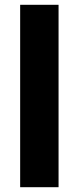

<svg xmlns="http://www.w3.org/2000/svg" viewBox="-20 -780 328 800"><path d="M224 0H64V-760H224Z"/></svg>

Font: Noto Sans Lao UI SemCond ExtBd
Style: Regular
Weight: 800
Width: 4
Designer: Monotype Design Team
Foundry: Monotype Imaging Inc.
Version: Version 2.000; ttfautohint (v1.8.4.7-5d5b)